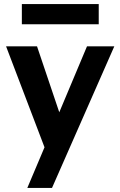

<svg xmlns="http://www.w3.org/2000/svg" viewBox="-20 -729 595 949"><path d="M163 -500H10L200 -1L115 200H237L545 -500H410L273 -174ZM468 -609V-709H88V-609Z"/></svg>

Font: Perun
Style: Bold
Weight: 700
Foundry: Copyright (c) Stefan Peev, Context Ltd, 2016
Version: Version 1.089